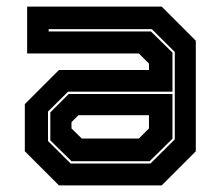

<svg xmlns="http://www.w3.org/2000/svg" viewBox="-20 -560 666 580"><path d="M158 0 55 -103V-245.5L158 -348.5H430V-368L399.5 -398.5H62V-540H468.5L571.5 -437V-103L468.5 0ZM196 -73 132 -136V-220.5L187.5 -276H501V-141L432 -73ZM193.5 -66H434.5L508 -139V-403L438.5 -472H127V-465H436L501 -401V-283H185.5L125 -223V-134ZM227 -141.5H399.5L430 -172V-212H217L196 -191V-172Z"/></svg>

Font: Tourney ExtraBold
Style: Regular
Weight: 800
Designer: Tyler Finck
Foundry: Etcetera Type Co
Version: Version 1.015